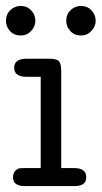

<svg xmlns="http://www.w3.org/2000/svg" viewBox="-26 -630 344 650"><path d="M-5.9 -559.6Q-5.9 -581.5 9 -595.7Q23.9 -609.9 43.9 -609.9Q65.9 -609.9 79.8 -594.7Q93.8 -579.6 93.8 -559.6Q93.8 -540.5 79.3 -525.1Q64.9 -509.8 43.9 -509.8Q22 -509.8 8.1 -524.7Q-5.9 -539.6 -5.9 -559.6ZM18.1 -29.8Q18.1 -43.9 25.6 -51.5Q33.2 -59.1 39.6 -60.1Q45.9 -61 58.1 -61H111.8V-370.1H63Q22 -370.1 22 -400.9Q22 -430.7 63 -431.2H141.1Q166 -431.2 173.6 -422.6Q181.2 -414.1 181.2 -390.1V-61H225.1Q266.1 -61 266.1 -29.8Q266.1 0 226.1 0H58.1Q18.1 0 18.1 -29.8ZM198.2 -559.6Q198.2 -581.5 213.1 -595.7Q228 -609.9 248 -609.9Q270 -609.9 283.9 -594.7Q297.9 -579.6 297.9 -559.6Q297.9 -540.5 283.4 -525.1Q269 -509.8 248 -509.8Q226.1 -509.8 212.2 -524.7Q198.2 -539.6 198.2 -559.6Z"/></svg>

Font: CMU Typewriter Text Variable Width
Style: Medium
Weight: 500
Version: Version 0.7.0